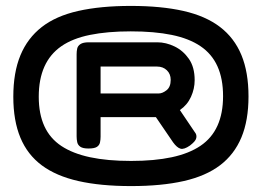

<svg xmlns="http://www.w3.org/2000/svg" viewBox="-20 -720 885 649"><path d="M422 -700Q525 -700 600 -683Q675 -666 723.5 -629Q772 -592 796 -534Q820 -476 820 -394Q820 -313 796 -255.5Q772 -198 724 -161.5Q676 -125 601 -108Q526 -91 423 -91Q320 -91 245 -108Q170 -125 121.5 -161Q73 -197 49 -254.5Q25 -312 25 -393Q25 -475 49 -533Q73 -591 121 -628.5Q169 -666 244.5 -683Q320 -700 422 -700ZM423 -176Q502 -176 560.5 -188.5Q619 -201 657.5 -227Q696 -253 715 -295Q734 -337 734 -395Q734 -454 715 -496Q696 -538 657.5 -564Q619 -590 560.5 -602Q502 -614 422 -614Q343 -614 284 -602Q225 -590 187 -563.5Q149 -537 130 -494.5Q111 -452 111 -393Q111 -335 130 -293.5Q149 -252 187.5 -226.5Q226 -201 284.5 -188.5Q343 -176 423 -176ZM588 -348 642 -268Q645 -261 643.5 -254Q642 -247 636.5 -241Q631 -235 622 -228Q602 -214 590 -217.5Q578 -221 565 -239L507 -324H320V-258Q320 -248 318 -238.5Q316 -229 307.5 -223.5Q299 -218 279 -218Q260 -218 251.5 -224Q243 -230 241 -239.5Q239 -249 239 -259V-537Q239 -547 241 -556Q243 -565 252 -571Q261 -577 280 -577H512Q541 -577 570 -563Q599 -549 618.5 -521Q638 -493 638 -449Q638 -420 625.5 -392.5Q613 -365 588 -348ZM320 -495V-404H516Q529 -404 543 -415Q557 -426 557 -450Q557 -470 544 -482.5Q531 -495 511 -495Z"/></svg>

Font: Fredoka Expanded SemiBold
Style: Regular
Weight: 600
Width: 7
Designer: Ben Nathan
Foundry: Milena B. Brandão, Ben Nathan
Version: Version 2.001